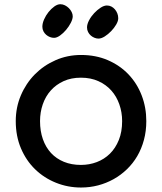

<svg xmlns="http://www.w3.org/2000/svg" viewBox="-20 -857 753 892"><path d="M53.2 0ZM53.2 -294.4Q53.2 -357.9 76.9 -413.8Q100.6 -469.7 141.8 -511.5Q183.1 -553.2 238.3 -577.4Q293.5 -601.6 356.4 -601.6Q425.3 -601.6 481.2 -577.4Q537.1 -553.2 576.9 -511.5Q616.7 -469.7 638.2 -413.8Q659.7 -357.9 659.7 -294.4Q659.7 -248 648.7 -207Q637.7 -166 617.7 -131.8Q597.7 -97.7 569.6 -70.6Q541.5 -43.5 507.8 -24.7Q474.1 -5.9 435.8 4.2Q397.5 14.2 356.4 14.2Q294.9 14.2 239.7 -8.1Q184.6 -30.3 143.1 -70.6Q101.6 -110.8 77.4 -167.7Q53.2 -224.6 53.2 -294.4ZM166 -294.4Q166 -248 179.2 -210.4Q192.4 -172.9 217 -146.2Q241.7 -119.6 276.9 -105.2Q312 -90.8 356 -90.8Q395 -90.8 429.7 -104Q464.4 -117.2 490.5 -142.8Q516.6 -168.5 532 -206.5Q547.4 -244.6 547.4 -294.4Q547.4 -335.4 534.4 -372.3Q521.5 -409.2 497.1 -436.5Q472.7 -463.9 437 -480Q401.4 -496.1 356 -496.1Q310.5 -496.1 275.4 -480Q240.2 -463.9 215.8 -436.5Q191.4 -409.2 178.7 -372.3Q166 -335.4 166 -294.4ZM231 -681.2Q221.7 -681.2 212.2 -684.8Q202.6 -688.5 194.8 -695.1Q187 -701.7 181.9 -711.4Q176.8 -721.2 176.8 -732.9Q176.8 -748.5 184.8 -766.8Q192.9 -785.2 205.3 -800.8Q217.8 -816.4 232.4 -826.9Q247.1 -837.4 260.3 -837.4Q271.5 -837.4 281.7 -832.3Q292 -827.1 300 -819.1Q308.1 -811 313 -801Q317.9 -791 317.9 -781.2Q317.9 -768.6 309.1 -751.2Q300.3 -733.9 287.1 -718.3Q273.9 -702.6 258.8 -691.9Q243.7 -681.2 231 -681.2ZM437.5 -677.7Q428.7 -677.7 419.2 -681.4Q409.7 -685.1 401.9 -691.9Q394 -698.7 389.2 -708.3Q384.3 -717.8 384.3 -729.5Q384.3 -744.6 393.8 -762.7Q403.3 -780.8 417.5 -795.9Q431.6 -811 447.5 -821.3Q463.4 -831.5 476.6 -831.5Q487.8 -831.5 497.3 -826.7Q506.8 -821.8 513.9 -813.5Q521 -805.2 525.1 -794.7Q529.3 -784.2 529.3 -772.5V-772Q529.3 -759.3 519.8 -742.9Q510.3 -726.6 496.3 -712.2Q482.4 -697.8 466.6 -687.7Q450.7 -677.7 437.5 -677.7Z"/></svg>

Font: Autour One
Style: Regular
Weight: 400
Version: Version 1.007; ttfautohint (v0.92) -l 24 -r 24 -G 200 -x 7 -